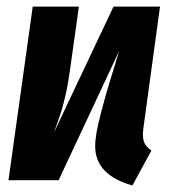

<svg xmlns="http://www.w3.org/2000/svg" viewBox="-20 -551 517 587"><path d="M418.9 -163.1Q414.6 -134.3 419.7 -118.7Q424.8 -103 442.9 -90.8L384.8 16.1Q271 -16.1 271 -104Q271 -121.6 275.1 -145.8Q279.3 -169.9 288.6 -205.3Q297.9 -240.7 304.4 -263.7Q311 -286.6 325.4 -333.3Q339.8 -379.9 344.2 -395L159.2 0H5.9L80.1 -530.8H221.2L195.8 -350.1Q189.5 -301.8 181.6 -266.1Q173.8 -230.5 167 -209.2Q160.2 -188 145 -146L327.1 -530.8H469.2Z"/></svg>

Font: Fira Sans Compressed
Style: Bold Italic
Weight: 700
Width: 3
Italic angle: -8°
Designer: Carrois Corporate & Edenspiekermann AG
Foundry: Carrois Corporate GbR & Edenspiekermann AG
Version: Version 4.203;PS 004.203;hotconv 1.0.88;makeotf.lib2.5.64775